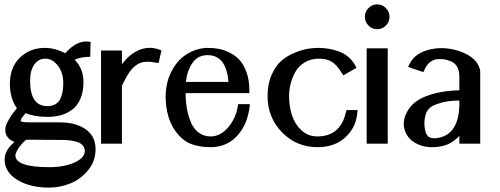

<svg xmlns="http://www.w3.org/2000/svg" viewBox="-20 -654 2277 874"><path d="M25 -272Q25 -348 71 -392Q117 -436 184 -436Q230 -436 277 -412Q327 -468 378 -465L385 -464H393L392 -457V-450L391 -409V-402V-396L384 -395H377Q342 -393 320 -382Q360 -341 360 -281Q360 -236 346 -204Q332 -172 308 -154.5Q284 -137 256.5 -129.5Q229 -122 195 -122Q137 -122 97 -139Q74 -114 74 -105Q73 -97 114 -97H252Q325 -97 370 -65.5Q415 -34 415 25Q415 80 380.5 121.5Q346 163 299 181.5Q252 200 203 200Q116 200 58.5 164.5Q1 129 1 72Q1 30 46 -8Q32 -13 23 -21Q7 -35 4.5 -54Q2 -73 11.5 -93Q21 -113 32 -129Q43 -145 57 -161Q25 -207 25 -272ZM195 -171Q217 -171 232 -179.5Q247 -188 254.5 -204Q262 -220 265 -237Q268 -254 268 -276Q268 -323 243.5 -355Q219 -387 187 -387Q155 -387 136 -360Q117 -333 117 -287Q117 -171 195 -171ZM99 -18Q75 3 62.5 23.5Q50 44 50 53Q50 107 205 107Q271 107 318.5 86Q366 65 366 33Q366 -17 259 -17Q148 -18 99 -18Z M715 -424 714 -418 712 -412 705 -381 704 -374 702 -367 695 -368 688 -369Q670 -373 655 -373Q640 -373 628 -370.5Q616 -368 605.5 -361Q595 -354 586.5 -346Q578 -338 569 -325Q560 -312 552.5 -298Q545 -284 535 -264V-15V-8V0H527H520H455H447H440V-8V-15V-409V-416V-424H447H455H520H527H535V-416V-409V-361Q568 -407 612.5 -426Q657 -445 703 -429L709 -427Z M826 -281H1020Q1010 -403 925 -403Q881 -403 856.5 -368Q832 -333 826 -281ZM1064 -180H1070H1076H1101H1109H1117V-172L1116 -164Q1115 -157 1113 -148Q1100 -76 1054 -30Q1008 16 938 16Q887 16 848.5 1Q810 -14 778 -58Q752 -94 741.5 -143.5Q731 -193 735 -237Q739 -281 753 -313Q782 -378 829.5 -407Q877 -436 926 -436Q951 -436 974 -432Q997 -428 1024 -415Q1051 -402 1070 -381.5Q1089 -361 1102 -325.5Q1115 -290 1115 -244V-237V-230H1108H1100H825Q825 -192 831 -158.5Q837 -125 849.5 -96Q862 -67 885 -50Q908 -33 939 -33Q980 -33 1013 -68Q1046 -103 1059 -153Q1059 -156 1062 -168L1063 -174Z M1608 -153 1607 -145 1606 -136Q1599 -71 1550.5 -27.5Q1502 16 1426 16Q1330 16 1264 -51.5Q1198 -119 1198 -217Q1198 -272 1216.5 -313.5Q1235 -355 1261 -377.5Q1287 -400 1321.5 -414Q1356 -428 1381.5 -432Q1407 -436 1430 -436Q1480 -436 1525.5 -418.5Q1571 -401 1596 -358L1599 -352L1603 -345L1597 -342L1590 -338L1555 -318L1549 -314L1543 -311L1539 -317L1535 -323Q1513 -359 1490 -373Q1467 -387 1432 -387Q1396 -387 1368 -370.5Q1340 -354 1325 -327.5Q1310 -301 1303 -273Q1296 -245 1296 -217Q1296 -170 1309 -129.5Q1322 -89 1352 -61Q1382 -33 1425 -33Q1499 -33 1533 -88Q1547 -110 1554 -141L1556 -147L1557 -153H1563H1569H1592H1599Z M1649 0V-8V-15V-419V-426V-434H1656H1664H1730H1738H1745V-426V-419V-15V-8V0H1738H1730H1664H1656ZM1736.5 -617.5Q1753 -601 1753 -577.5Q1753 -554 1736.5 -537.5Q1720 -521 1697 -521Q1674 -521 1657.5 -537.5Q1641 -554 1641 -577.5Q1641 -601 1657.5 -617.5Q1674 -634 1697 -634Q1720 -634 1736.5 -617.5Z M1838 -350 1841 -357 1845 -364Q1870 -415 1942.5 -430Q2015 -445 2090 -414Q2111 -405 2126.5 -393Q2142 -381 2149 -371Q2156 -361 2160.5 -350Q2165 -339 2165.5 -334.5Q2166 -330 2166 -327V-105V-14V-7V0H2158H2151H2086H2079H2071V-8V-15Q2071 -18 2071 -25Q2071 -32 2071 -35Q2041 -5 2012 5.5Q1983 16 1946 16Q1911 16 1883 3Q1839 -16 1824 -57Q1809 -98 1831 -141Q1856 -192 1920.5 -216.5Q1985 -241 2071 -243V-305Q2071 -355 2037 -373Q2034 -375 2029 -376Q2016 -382 2001.5 -384Q1987 -386 1970 -384.5Q1953 -383 1937.5 -371Q1922 -359 1913 -338L1910 -332L1907 -326L1901 -328L1894 -330L1853 -344L1846 -347ZM1956 -175Q1925 -162 1916.5 -128.5Q1908 -95 1915 -62Q1920 -40 1931 -31.5Q1942 -23 1966 -25Q2075 -38 2071 -196Q2007 -197 1956 -175Z"/></svg>

Font: Loyal Sans
Style: Boldv1
Weight: 700
Version: Version 001.000